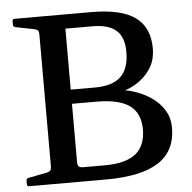

<svg xmlns="http://www.w3.org/2000/svg" viewBox="-53 -797 852 850"><g transform="rotate(-5 373.5 -372.0)"><path d="M146 0V-744H263V-87Q263 -73 269 -68Q275 -63 289 -63H383Q477 -63 521.5 -98.5Q566 -134 566 -207Q566 -279 519 -313Q472 -347 371 -347H263V-410H371Q449 -410 486 -445.5Q523 -481 523 -556Q523 -620 489 -650.5Q455 -681 383 -681H263V-744H383Q516 -744 578.5 -699Q641 -654 641 -560Q641 -515 622.5 -481.5Q604 -448 575 -425Q546 -402 515 -390.5Q484 -379 459 -379V-391Q481 -391 511.5 -384.5Q542 -378 574 -364Q606 -350 633 -328Q660 -306 677.5 -275Q695 -244 695 -203Q695 -100 618 -50Q541 0 383 0ZM42 0Q33 0 33 -10V-25Q33 -35 43 -37L124 -53Q138 -56 142 -61.5Q146 -67 146 -80V-213H263V0ZM33 -734Q33 -744 42 -744H263V-531H146V-664Q146 -677 142 -682.5Q138 -688 124 -691L43 -707Q33 -709 33 -719Z"/></g></svg>

Font: Hahmlet Medium
Style: Regular
Weight: 500
Version: Version 1.002